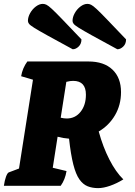

<svg xmlns="http://www.w3.org/2000/svg" viewBox="-21 -958 696 990"><path d="M485 12Q455 12 431 2.5Q407 -7 388.5 -33Q370 -59 357 -110Q344 -161 335 -243Q306 -245 276 -253L251 -93L322 -76Q315 -32 292 0H-1Q3 -28 10 -47Q17 -66 24 -69L77 -89L149 -547L88 -565Q95 -607 120 -641H435Q515 -641 559 -599Q603 -557 603 -483Q603 -417 572 -364Q541 -311 488 -280Q510 -200 543 -135.5Q576 -71 615 -33Q581 -12 546.5 0Q512 12 485 12ZM356 -541Q349 -541 341 -540Q333 -539 321 -536L292 -351Q309 -347 323 -347Q367 -347 394.5 -381.5Q422 -416 422 -470Q422 -541 356 -541ZM584 -704Q600 -704 614.5 -718Q629 -732 629 -755Q566 -821 530.5 -858Q495 -895 476.5 -912Q458 -929 448.5 -933.5Q439 -938 430 -938Q412 -938 394 -924.5Q376 -911 364.5 -890.5Q353 -870 353 -850Q353 -843 358.5 -835.5Q364 -828 385.5 -814.5Q407 -801 454 -775Q501 -749 584 -704ZM354 -704Q370 -704 384.5 -718Q399 -732 399 -755Q336 -821 300.5 -858Q265 -895 246.5 -912Q228 -929 218.5 -933.5Q209 -938 200 -938Q182 -938 164 -924.5Q146 -911 134.5 -890.5Q123 -870 123 -850Q123 -843 128.5 -835.5Q134 -828 155.5 -814.5Q177 -801 224 -775Q271 -749 354 -704Z"/></svg>

Font: Petrona Black
Style: Italic
Weight: 900
Italic angle: -9°
Designer: Ringo R. Seeber
Foundry: Ringo R. Seeber
Version: Version 2.001; ttfautohint (v1.8.3)